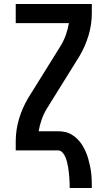

<svg xmlns="http://www.w3.org/2000/svg" viewBox="-20 -755 540 964"><path d="M330 189Q330 176 329.5 163Q329 150 328 136.5Q327 123 325.5 110Q324 97 322 84Q320 71 316.5 58Q313 45 308 33Q303 21 293.5 10.5Q284 0 271 0H59V-46Q59 -103 75.5 -158Q92 -213 121 -262L284 -524Q300 -550 310.5 -579.5Q321 -609 326 -639H59V-735H441V-689Q441 -632 424.5 -577Q408 -522 379 -473L216 -211Q200 -185 189.5 -155.5Q179 -126 174 -96H271Q290 -96 308 -92Q326 -88 342 -78Q358 -68 371 -54.5Q384 -41 393.5 -25.5Q403 -10 410.5 7Q418 24 423 42Q428 60 432 78.5Q436 97 438 115.5Q440 134 440.5 152.5Q441 171 441 189Z"/></svg>

Font: Iosevka Term Curly
Style: Bold
Weight: 700
Designer: Belleve Invis
Foundry: Belleve Invis
Version: Version 32.3.0